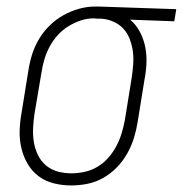

<svg xmlns="http://www.w3.org/2000/svg" viewBox="-20 -558 558 586"><path d="M197 8Q170 8 144 1.5Q118 -5 97.5 -20.5Q77 -36 64 -58.5Q51 -81 45 -107Q39 -133 40 -160.5Q41 -188 46 -215L67 -345Q71 -370 78.5 -393.5Q86 -417 99.5 -439.5Q113 -462 132 -480.5Q151 -499 173.5 -511.5Q196 -524 220.5 -531Q245 -538 269 -538Q272 -538 275.5 -538Q279 -538 283 -538L518 -530L512 -493L377 -498Q395 -483 406.5 -461.5Q418 -440 423 -416Q428 -392 427 -366Q426 -340 421 -315L400 -185Q396 -160 388.5 -136Q381 -112 368 -89Q355 -66 336.5 -47Q318 -28 295 -15Q272 -2 247 3Q222 8 197 8ZM198 -29Q218 -29 238.5 -33.5Q259 -38 277.5 -49Q296 -60 310.5 -76.5Q325 -93 335 -112Q345 -131 351 -150.5Q357 -170 361 -191L382 -321Q385 -341 386.5 -361.5Q388 -382 385.5 -401Q383 -420 376 -438.5Q369 -457 356.5 -470.5Q344 -484 326 -492Q308 -500 288 -501H277Q274 -501 271.5 -501.5Q269 -502 266 -502Q246 -502 226.5 -495.5Q207 -489 189 -478Q171 -467 156.5 -451Q142 -435 132 -416.5Q122 -398 116 -378.5Q110 -359 107 -339L85 -209Q82 -188 81 -166Q80 -144 83.5 -123.5Q87 -103 96 -84.5Q105 -66 120.5 -53Q136 -40 156 -34.5Q176 -29 198 -29Z"/></svg>

Font: Iosevka Slab XLtObl
Style: Regular
Weight: 200
Italic angle: -9°
Monospace: yes
Designer: Belleve Invis
Foundry: Belleve Invis
Version: Version 11.1.1; ttfautohint (v1.8.3)